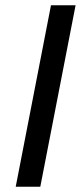

<svg xmlns="http://www.w3.org/2000/svg" viewBox="-20 -708 318 728"><path d="M266.6 -688 132.8 0H39.6L173.3 -688Z"/></svg>

Font: Arimo
Style: Italic
Weight: 400
Italic angle: -12°
Designer: Steve Matteson
Foundry: Monotype Imaging Inc.
Version: Version 1.33